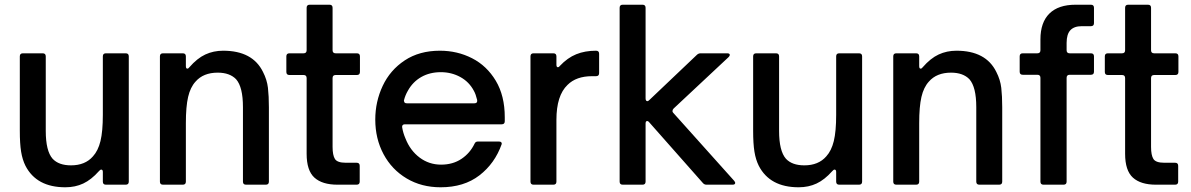

<svg xmlns="http://www.w3.org/2000/svg" viewBox="-20 -783 5051 814"><path d="M88 -80Q75 -106 69.5 -140Q64 -174 64 -229V-544Q64 -557 77 -557H161Q174 -557 174 -544V-228Q174 -143 203 -110Q229 -82 281 -82Q341 -82 374 -120Q396 -144 406 -185Q416 -226 416 -296V-544Q416 -557 429 -557H513Q526 -557 526 -544V-13Q526 0 513 0H429Q416 0 416 -13V-54Q416 -64 409 -64Q405 -64 399 -57Q367 -21 333 -5Q299 11 257 11Q135 11 88 -80Z M671 0Q658 0 658 -13V-544Q658 -557 671 -557H755Q768 -557 768 -544V-503Q768 -492 774 -492Q779 -492 783 -498Q816 -536 850.5 -552Q885 -568 926 -568Q1051 -568 1095 -478Q1112 -445 1116 -410.5Q1120 -376 1120 -328V-13Q1120 0 1107 0H1023Q1010 0 1010 -13V-329Q1010 -414 981 -447Q954 -475 903 -475Q842 -475 809 -437Q787 -413 777.5 -372Q768 -331 768 -261V-13Q768 0 755 0Z M1411 0Q1346 0 1313 -30Q1280 -60 1280 -131V-452Q1280 -465 1267 -465H1207Q1194 -465 1194 -478V-544Q1194 -557 1207 -557H1267Q1280 -557 1280 -570V-750Q1280 -763 1293 -763H1377Q1390 -763 1390 -750V-570Q1390 -557 1403 -557H1493Q1506 -557 1506 -544V-478Q1506 -465 1493 -465H1403Q1390 -465 1390 -452V-160Q1390 -125 1400 -109Q1410 -93 1446 -93H1492Q1505 -93 1505 -80V-13Q1505 0 1492 0Z M1571 -276Q1571 -352 1602.5 -419Q1634 -486 1696 -527Q1758 -568 1845 -568Q1919 -568 1981.5 -536Q2044 -504 2082 -440.5Q2120 -377 2120 -286V-269Q2120 -256 2107 -256H1696Q1690 -256 1687 -252.5Q1684 -249 1685 -243Q1689 -219 1699 -196Q1719 -145 1759 -115Q1799 -85 1850 -85Q1900 -85 1936.5 -109.5Q1973 -134 1992 -174Q1996 -183 2006 -183H2095Q2102 -183 2105 -180Q2108 -177 2107 -172Q2078 -90 2012.5 -39.5Q1947 11 1848 11Q1767 11 1704 -26.5Q1641 -64 1606 -129.5Q1571 -195 1571 -276ZM1991 -345Q1998 -345 2001 -348.5Q2004 -352 2003 -359Q1997 -384 1989 -398Q1969 -436 1931.5 -456.5Q1894 -477 1849 -477Q1802 -477 1766 -456.5Q1730 -436 1709 -398Q1698 -379 1693 -359Q1693 -358 1692.5 -357Q1692 -356 1693 -355Q1693 -345 1705 -345Z M2242 0Q2229 0 2229 -13V-544Q2229 -557 2242 -557H2326Q2339 -557 2339 -544V-509Q2339 -498 2345 -498Q2350 -498 2354 -504Q2386 -538 2423 -553Q2460 -568 2507 -568Q2520 -568 2520 -555V-473Q2520 -460 2507 -460H2490Q2423 -460 2386 -423Q2339 -378 2339 -275V-13Q2339 0 2326 0Z M2620 0Q2607 0 2607 -13V-750Q2607 -763 2620 -763H2704Q2717 -763 2717 -750V-366Q2717 -354 2725 -354Q2728 -354 2733 -359L2934 -550Q2941 -557 2950 -557H3063Q3074 -557 3074 -550Q3074 -546 3069 -541L2836 -323Q2831 -318 2831 -312Q2831 -308 2834 -305L3093 -16Q3097 -10 3097 -8Q3097 0 3086 0H2975Q2966 0 2960 -7L2732 -265Q2728 -270 2724 -270Q2717 -270 2717 -259V-13Q2717 0 2704 0Z M3197 -80Q3184 -106 3178.5 -140Q3173 -174 3173 -229V-544Q3173 -557 3186 -557H3270Q3283 -557 3283 -544V-228Q3283 -143 3312 -110Q3338 -82 3390 -82Q3450 -82 3483 -120Q3505 -144 3515 -185Q3525 -226 3525 -296V-544Q3525 -557 3538 -557H3622Q3635 -557 3635 -544V-13Q3635 0 3622 0H3538Q3525 0 3525 -13V-54Q3525 -64 3518 -64Q3514 -64 3508 -57Q3476 -21 3442 -5Q3408 11 3366 11Q3244 11 3197 -80Z M3780 0Q3767 0 3767 -13V-544Q3767 -557 3780 -557H3864Q3877 -557 3877 -544V-503Q3877 -492 3883 -492Q3888 -492 3892 -498Q3925 -536 3959.5 -552Q3994 -568 4035 -568Q4160 -568 4204 -478Q4221 -445 4225 -410.5Q4229 -376 4229 -328V-13Q4229 0 4216 0H4132Q4119 0 4119 -13V-329Q4119 -414 4090 -447Q4063 -475 4012 -475Q3951 -475 3918 -437Q3896 -413 3886.5 -372Q3877 -331 3877 -261V-13Q3877 0 3864 0Z M4404 0Q4391 0 4391 -13V-453Q4391 -466 4378 -466H4316Q4303 -466 4303 -479V-544Q4303 -557 4316 -557H4378Q4391 -557 4391 -570V-616Q4391 -688 4429 -725.5Q4467 -763 4540 -763H4605Q4618 -763 4618 -750V-685Q4618 -672 4605 -672H4566Q4534 -672 4518 -655Q4502 -638 4502 -601V-570Q4502 -557 4515 -557H4605Q4618 -557 4618 -544V-479Q4618 -466 4605 -466H4515Q4502 -466 4502 -453V-13Q4502 0 4489 0Z M4881 0Q4816 0 4783 -30Q4750 -60 4750 -131V-452Q4750 -465 4737 -465H4677Q4664 -465 4664 -478V-544Q4664 -557 4677 -557H4737Q4750 -557 4750 -570V-750Q4750 -763 4763 -763H4847Q4860 -763 4860 -750V-570Q4860 -557 4873 -557H4963Q4976 -557 4976 -544V-478Q4976 -465 4963 -465H4873Q4860 -465 4860 -452V-160Q4860 -125 4870 -109Q4880 -93 4916 -93H4962Q4975 -93 4975 -80V-13Q4975 0 4962 0Z"/></svg>

Font: Open Sauce Two Medium
Style: Regular
Weight: 500
Designer: Alfredo Marco Pradil
Foundry: Creative Sauce Fz LLC
Version: Version 1.477